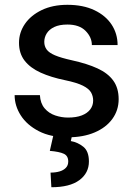

<svg xmlns="http://www.w3.org/2000/svg" viewBox="-20 -558 556 794"><path d="M260.7 9.8Q189.5 9.8 140.4 -15.6Q91.3 -41 65.9 -80.8Q40.5 -120.6 40.5 -164.6H145Q147 -130.4 164.6 -109.9Q182.1 -89.4 208.3 -80.6Q234.4 -71.8 261.2 -71.8Q295.4 -71.8 318.4 -80.8Q341.3 -89.8 353.3 -105.7Q365.2 -121.6 365.2 -142.1Q365.2 -160.2 356.7 -175.5Q348.1 -190.9 323 -203.6Q297.9 -216.3 248 -226.6Q190.9 -238.3 148.2 -257.6Q105.5 -276.9 82 -306.9Q58.6 -336.9 58.6 -380.9Q58.6 -423.3 83 -459Q107.4 -494.6 152.6 -516.4Q197.8 -538.1 258.8 -538.1Q323.7 -538.1 370.4 -515.9Q417 -493.7 441.7 -456.1Q466.3 -418.5 466.3 -371.6H359.9Q359.9 -403.8 334 -430.2Q308.1 -456.5 258.8 -456.5Q225.6 -456.5 204.3 -446.3Q183.1 -436 173.1 -419.7Q163.1 -403.3 163.1 -384.8Q163.1 -366.7 172.9 -353.3Q182.6 -339.8 207.3 -329.3Q231.9 -318.8 277.8 -308.6Q340.3 -294.9 383.3 -275.1Q426.3 -255.4 448.5 -224.6Q470.7 -193.8 470.7 -147.9Q470.7 -102.1 444.6 -66.2Q418.5 -30.3 371.3 -10.3Q324.2 9.8 260.7 9.8ZM278.8 -1 272.9 25.4Q301.3 30.3 324.5 48.8Q347.7 67.4 347.7 109.9Q347.7 157.7 308.1 187Q268.6 216.3 192.4 216.3L189 155.8Q209.5 155.8 225.8 151.1Q242.2 146.5 252.2 136.2Q262.2 126 262.2 109.9Q262.2 86.4 243.9 77.9Q225.6 69.3 186 65.9L201.2 -1Z"/></svg>

Font: Heebo Medium
Style: Regular
Weight: 500
Designer: Oded Ezer
Foundry: Ezer Type House
Version: Version 3.100